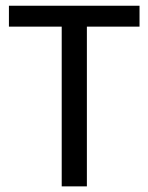

<svg xmlns="http://www.w3.org/2000/svg" viewBox="-20 -662 527 682"><path d="M11.7 0ZM475.6 -641.6V-567.4H288.6V0H199.2V-567.4H11.7V-641.6Z"/></svg>

Font: Carlito
Style: Regular
Weight: 400
Designer: Lukasz Dziedzic
Foundry: tyPoland Lukasz Dziedzic
Version: Version 1.104